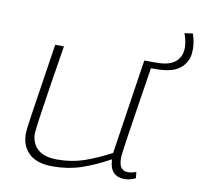

<svg xmlns="http://www.w3.org/2000/svg" viewBox="-78 -773 906 866"><g transform="rotate(10 374.5 -340.0)"><path d="M217 10Q145 10 109 -24Q73 -58 73 -114Q73 -122 75 -140.5Q77 -159 83.5 -201.5Q90 -244 102 -323Q114 -402 134 -532H174Q156 -422 145 -350Q134 -278 127.5 -235Q121 -192 118 -170Q115 -148 114.5 -138.5Q114 -129 113 -124Q113 -78 142.5 -51Q172 -24 231 -24Q298 -24 353.5 -43Q409 -62 476 -97L542 -532H582Q563 -408 550 -326.5Q537 -245 530 -197Q523 -149 519.5 -125Q516 -101 515.5 -92.5Q515 -84 515 -80Q515 -49 526 -36Q537 -23 559 -23Q564 -23 574 -25Q584 -27 594 -31L597 -3Q585 4 570.5 7Q556 10 547 10Q515 10 496.5 -8Q478 -26 476 -68Q407 -30 347 -10Q287 10 217 10ZM570 -503 563 -532H599Q654 -532 681 -553Q708 -574 711.5 -608.5Q715 -643 699 -685L737 -690Q753 -642 748 -599.5Q743 -557 708.5 -530Q674 -503 601 -503Z"/></g></svg>

Font: Georama Extended ExtraLight
Style: Italic
Weight: 200
Width: 7
Italic angle: -9°
Designer: Jean-Baptiste Levee
Foundry: Production Type
Version: Version 1.000